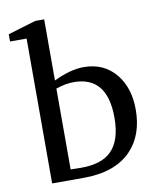

<svg xmlns="http://www.w3.org/2000/svg" viewBox="-83 -802 716 868"><g transform="rotate(-10 275.0 -368.5)"><path d="M516.1 -264.2Q516.1 -145 448.2 -75.7Q374 0 230 0H85.9V-665H9.8V-698.2L138.2 -736.8H179.2V-456.1Q256.8 -493.2 316.9 -493.2Q411.1 -493.2 465.8 -424.8Q516.1 -361.3 516.1 -264.2ZM415 -244.1Q415 -434.1 261.2 -434.1Q222.7 -434.1 179.2 -418.9V-47.9Q178.2 -47.9 197.3 -47.4Q216.3 -46.9 228 -46.9Q320.8 -46.9 365.7 -90.8Q415 -138.7 415 -244.1Z"/></g></svg>

Font: Ezra SIL SR
Style: Regular
Weight: 400
Designer: Development by SIL's NRSI team. OpenType tables by Ralph Hancock ( hancock@dircon.co.uk ).
Foundry: Development by SIL's NRSI team.
Version: Version 2.51; 2007